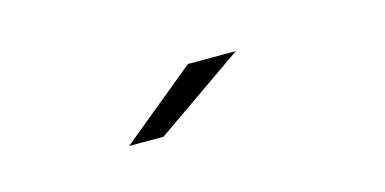

<svg xmlns="http://www.w3.org/2000/svg" viewBox="-27 -758 439 219"><g transform="rotate(-15 192.0 -648.5)"><path d="M108 -612H148.5L253.5 -685H197Z"/></g></svg>

Font: Anybody Expanded Light
Style: Regular
Weight: 300
Width: 7
Version: Version 1.113;gftools[0.9.25]